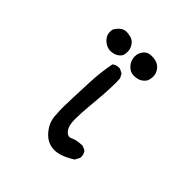

<svg xmlns="http://www.w3.org/2000/svg" viewBox="-159 -706 819 819"><g transform="rotate(45 250.0 -297.0)"><path d="M288 -8Q245 -8 215 -45Q189 -76 187 -115Q185 -138 185 -166Q185 -185 186.5 -221Q188 -257 190.5 -319.5Q193 -382 205 -442Q217 -452 234 -452H240L260 -442L270 -423L271 -398Q271 -344 262 -252Q257 -199 257 -163Q257 -124 272 -106Q282 -93 294 -93Q300 -93 312.5 -99Q325 -105 360 -107L380 -98Q390 -86 390 -69V-63L378 -41Q326 -8 288 -8ZM303 -472Q281 -472 264.5 -490.5Q248 -509 248 -533Q248 -556 264 -573Q276 -586 299 -586Q338 -586 355 -560Q365 -545 365 -528Q365 -523 362.5 -509.5Q360 -496 344.5 -484Q329 -472 303 -472ZM154 -476Q131 -479 115 -495.5Q99 -512 99 -531Q99 -532 99.5 -542Q100 -552 118 -570Q131 -583 151 -583Q157 -583 174 -579.5Q191 -576 202 -560Q213 -544 213 -526Q213 -523 211.5 -510.5Q210 -498 195 -487Q180 -476 154 -476Z"/></g></svg>

Font: Xiaolai SC
Style: Regular
Weight: 400
Designer: Nozomi Seto 瀬戸のぞみ
Version: Version 3.11;December 4, 2020;FontCreator 13.0.0.2613 64-bit